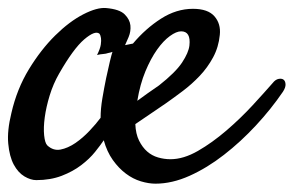

<svg xmlns="http://www.w3.org/2000/svg" viewBox="-35 -431 727 475"><path d="M221.7 -84Q213.9 -72.3 200.2 -55.2Q186.5 -38.1 166 -22.5Q145.5 -6.8 117.7 3.9Q89.8 14.6 54.7 14.6Q41 14.6 25.4 5.4Q9.8 -3.9 -1 -23.9Q-11.7 -43.9 -14.6 -75.7Q-17.6 -107.4 -6.8 -151.4Q6.8 -210.9 36.6 -259.8Q66.4 -308.6 101.6 -343.3Q136.7 -377.9 170.9 -395.5Q205.1 -413.1 227.5 -411.1Q260.7 -408.2 273.4 -395.5Q286.1 -382.8 287.6 -368.2Q289.1 -353.5 283.2 -339.4Q277.3 -325.2 274.4 -319.3Q279.3 -320.3 284.2 -321.3Q289.1 -322.3 293.9 -323.2Q325.2 -360.4 363.3 -384.8Q401.4 -409.2 442.4 -409.2Q479.5 -409.2 495.6 -390.6Q511.7 -372.1 508.8 -344.7Q505.9 -314.5 492.2 -289.1Q478.5 -263.7 459 -243.2Q439.5 -222.7 417.5 -206.1Q395.5 -189.5 376 -175.8Q354.5 -161.1 335 -147.9Q315.4 -134.8 299.8 -124Q300.8 -99.6 309.1 -83Q317.4 -66.4 329.1 -56.2Q340.8 -45.9 356 -41.5Q371.1 -37.1 386.7 -37.1Q418.9 -37.1 454.6 -57.6Q490.2 -78.1 524.9 -107.9Q559.6 -137.7 589.4 -169.9Q619.1 -202.1 639.6 -225.6Q646.5 -234.4 654.3 -235.8Q662.1 -237.3 666.5 -233.9Q670.9 -230.5 671.4 -222.7Q671.9 -214.8 665 -204.1Q635.7 -161.1 598.1 -120.6Q560.5 -80.1 519 -47.9Q477.5 -15.6 434.1 3.9Q390.6 23.4 349.6 23.4Q333 23.4 313.5 17.6Q293.9 11.7 276.4 -1.5Q258.8 -14.6 244.1 -35.2Q229.5 -55.7 221.7 -84ZM413.1 -353.5Q401.4 -353.5 385.3 -341.8Q369.1 -330.1 353.5 -308.1Q337.9 -286.1 324.7 -254.4Q311.5 -222.7 304.7 -181.6Q316.4 -190.4 329.6 -199.7Q342.8 -209 358.4 -219.7Q399.4 -252 415.5 -276.4Q431.6 -300.8 433.6 -318.4Q437.5 -353.5 413.1 -353.5ZM82 -71.3Q96.7 -57.6 114.7 -61Q132.8 -64.5 151.4 -77.1Q169.9 -89.8 186.5 -107.4Q203.1 -125 213.9 -139.6Q213.9 -162.1 218.3 -188Q222.7 -213.9 227.5 -237.3Q232.4 -260.7 236.8 -278.8Q241.2 -296.9 243.2 -302.7Q238.3 -300.8 232.4 -299.8Q227.5 -297.9 220.2 -297.4Q212.9 -296.9 205.1 -294.9Q212.9 -310.5 214.4 -320.8Q215.8 -331.1 214.8 -336.9Q213.9 -343.8 210.9 -347.7Q200.2 -356.4 173.3 -333.5Q146.5 -310.5 111.3 -249Q96.7 -223.6 87.9 -194.8Q79.1 -166 75.7 -140.6Q72.3 -115.2 74.2 -96.2Q76.2 -77.1 82 -71.3Z"/></svg>

Font: Satisfy
Style: Regular
Weight: 400
Designer: Font Diner, Inc
Foundry: Font Diner, Inc
Version: Version 1.001